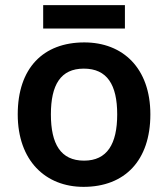

<svg xmlns="http://www.w3.org/2000/svg" viewBox="-20 -768 654 747"><path d="M466 -748H148V-657H466ZM565 -323C565 -503 458 -603 308 -603C148 -603 49 -503 49 -323C49 -143 157 -41 305 -41C465 -41 565 -143 565 -323ZM178 -323C178 -438 216 -501 306 -501C397 -501 436 -438 436 -323C436 -208 397 -143 307 -143C216 -143 178 -208 178 -323Z"/></svg>

Font: Noto Sans Tamil UI SemiBold
Style: Regular
Weight: 600
Designer: Jelle Bosma - Monotype Design Team
Foundry: Monotype Imaging Inc.
Version: Version 2.004